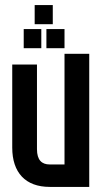

<svg xmlns="http://www.w3.org/2000/svg" viewBox="-20 -733 402 753"><path d="M116 -713V-638H187V-713ZM73 -619V-544H142V-619ZM162 -619V-544H233V-619ZM28 -480V-154C28 -56 80 0 175 0H330V-522H233V-88H175C144 -88 125 -105 125 -148V-480Z"/></svg>

Font: Modon Arabic
Style: Bold
Weight: 700
Designer: Ahmedzaza
Foundry: Ahmedzaza
Version: Version 2.010